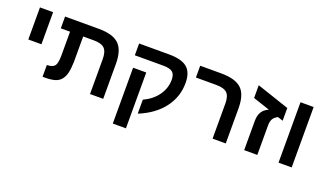

<svg xmlns="http://www.w3.org/2000/svg" viewBox="-76 -1122 3068 1810"><g transform="rotate(20 1458.0 -217.0)"><path d="M85 -284.2V-606H216.8V-284.2Z M429.7 -249V-487.8H336.9V-606H676.8Q817.9 -606 878.9 -546.6Q939.9 -487.3 939.9 -350.1V0H807.6V-348.1Q807.6 -425.3 776.1 -456.5Q744.6 -487.8 668.9 -487.8H561.5V-231.9Q559.6 -165.5 550 -123.8Q540.5 -82 518.1 -53.5Q495.6 -24.9 459 -12.9Q422.4 -1 364.7 0H331.5V-118.2H339.8Q392.1 -121.1 410.6 -146.7Q429.2 -172.4 429.7 -249Z M1104.5 -372.1H1236.3V188H1104.5ZM1079.6 -487.8V-606H1381.3Q1505.9 -606 1562.3 -558.8Q1618.7 -511.7 1618.7 -404.8Q1618.7 -265.6 1534.2 -154.5Q1449.7 -43.5 1293.5 20V-120.1Q1384.8 -162.6 1435.1 -233.9Q1485.4 -305.2 1485.4 -389.2Q1485.4 -443.8 1458 -465.8Q1430.7 -487.8 1362.3 -487.8Z M2169.4 -351.1V0H2037.1V-352.1Q2037.1 -427.2 2005.1 -457.5Q1973.1 -487.8 1895.5 -487.8H1692.4V-606H1903.3Q2046.4 -606 2108.4 -546.9Q2169.4 -488.8 2169.4 -351.1Z M2273.9 -622.1 2600.1 -512.2V-384.8L2546.9 -401.9Q2512.7 -384.3 2499.3 -360.4Q2485.8 -336.4 2485.8 -292V0H2354V-293Q2354 -347.2 2374.8 -382.3Q2395.5 -417.5 2441.9 -438L2273.9 -494.1Z M2698.7 0V-606H2830.6V0Z"/></g></svg>

Font: Libra Sans Modern
Style: Bold
Weight: 700
Foundry: Stefan Peev, Context Ltd
Version: Version 1.000